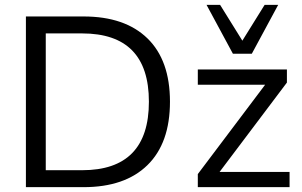

<svg xmlns="http://www.w3.org/2000/svg" viewBox="-20 -773 1246 793"><path d="M87 0V-705H325Q496 -705 589 -614.5Q682 -524 682 -353Q682 -182 589 -91Q496 0 325 0ZM169 -70H319Q595 -70 595 -353Q595 -635 319 -635H169ZM797 0V-54L1075 -423H797V-486H1165V-432L887 -63H1176V0ZM942 -551 833 -753H889L981 -605L1073 -753H1129L1020 -551Z"/></svg>

Font: Nunito Sans
Style: Regular
Weight: 400
Designer: Vernon Adams
Foundry: Vernon Adams
Version: Version 3.101; ttfautohint (v1.8.4.7-5d5b);gftools[0.9.27]